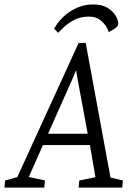

<svg xmlns="http://www.w3.org/2000/svg" viewBox="-67 -847 595 867"><path d="M353 -827Q394 -827 419 -811.5Q444 -796 455.5 -775.5Q467 -755 467 -740Q467 -729 452 -718.5Q437 -708 424 -702Q423 -709 413.5 -725.5Q404 -742 385 -757Q366 -772 334 -772Q297 -772 268.5 -757Q240 -742 221.5 -724.5Q203 -707 196 -699L177 -717Q206 -768 253.5 -797.5Q301 -827 353 -827ZM-47 0 -44 -32 11 -47 288 -653H320L432 -45L488 -32L485 0H288L291 -32L364 -47L339 -192H127L63 -48L136 -32L133 0ZM150 -243H329L282 -497L277 -527H275L263 -497Z"/></svg>

Font: Faustina Light
Style: Italic
Weight: 300
Italic angle: -8°
Designer: Alfonso Garcia
Foundry: http://www.omnibus-type.com
Version: Version 1.200